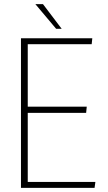

<svg xmlns="http://www.w3.org/2000/svg" viewBox="-20 -914 527 934"><path d="M82 -728H429L426 -699H115V-395H402L399 -365H115V-29H444L440 0H82ZM253 -774 152 -894H189L280 -774Z"/></svg>

Font: Murecho Thin ExtraLight
Style: Regular
Weight: 250
Version: Version 1.010